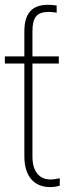

<svg xmlns="http://www.w3.org/2000/svg" viewBox="-20 -759 266 789"><path d="M221.7 -527.3V-498H113.3V-116.2Q113.3 -70.8 132.8 -46.1Q152.3 -21.5 188.5 -21.5Q196.8 -21.5 207 -23.2Q217.3 -24.9 225.6 -26.4V3.9Q206.1 9.8 186.5 9.8Q135.7 9.8 107.9 -23.2Q80.1 -56.2 80.1 -116.2V-498H0V-527.3H80.1V-630.9Q80.1 -686 104.2 -712.6Q128.4 -739.3 176.8 -739.3Q195.3 -739.3 212.9 -736.3V-707Q195.3 -710 179.7 -710Q143.6 -710 128.4 -691.9Q113.3 -673.8 113.3 -630.9V-527.3Z"/></svg>

Font: Pretendard Std Thin
Style: Regular
Weight: 100
Designer: Base glyphs from Inter by Rasmus Andersson; Hangeul glyphs from Noto Sans CJK(Source Han Sans) by Jang Soo-young and Kan
Foundry: Kil Hyung-jin
Version: Version 1.309